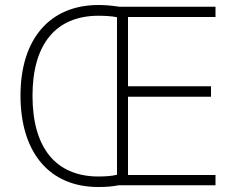

<svg xmlns="http://www.w3.org/2000/svg" viewBox="-20 -741 941 768"><path d="M373 7C405 7 430 5 455 0H842V-41H492V-354H824V-396H492V-673H842V-714H458C425 -719 397 -721 374 -721C180 -721 62 -586 62 -359C62 -129 179 7 373 7ZM370 -35C202 -37 110 -151 110 -358C110 -564 203 -677 372 -678C404 -678 430 -676 448 -672V-42C428 -37 403 -35 370 -35Z"/></svg>

Font: Kathrein 35 Thin
Style: Regular
Weight: 250
Designer: Lazydogs Typefoundry, based on Open Sans by Ascender Corporation
Foundry: Lazydogs Typefoundry
Version: Version 1.003;PS 001.003;hotconv 1.0.88;makeotf.lib2.5.64775